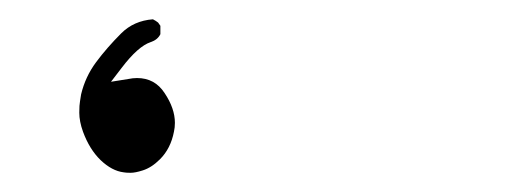

<svg xmlns="http://www.w3.org/2000/svg" viewBox="-20 -8 540 201"><path d="M106.9 26.9Q91.8 42 80.6 57.1Q69.3 72.3 64.9 90.8Q63.5 99.1 63.2 102.8Q63 106.4 63 109.9Q63 119.1 66.9 129.9Q73.7 148.4 85.4 159.7Q97.2 170.9 109.4 172.4Q111.8 172.9 116.7 172.9Q121.6 172.9 129.4 170.4Q138.7 167.5 147.5 158.7Q158.7 147.5 162.1 129.9Q163.1 125.5 163.1 120.6Q163.1 105.5 152.3 89.4Q142.1 73.7 123.5 73.7Q119.1 73.7 114.3 74.7L96.2 77.6L107.4 63Q124.5 40.5 137.7 36.1Q145 33.7 147.9 27.8V19L145.5 15.6Q143.1 13.7 140.1 12.2Q120.1 13.7 106.9 26.9Z"/></svg>

Font: Bakudai
Style: ExtraLight
Weight: 200
Version: Version 1.48